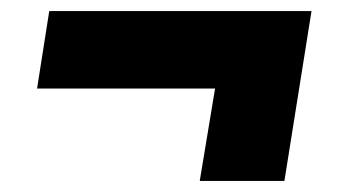

<svg xmlns="http://www.w3.org/2000/svg" viewBox="-20 -441 636 347"><path d="M387 -281H47L69 -421H543L494 -114H341L372 -301Z"/></svg>

Font: Bitter Thin Black
Style: Italic
Weight: 900
Italic angle: -9°
Version: Version 3.020